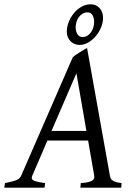

<svg xmlns="http://www.w3.org/2000/svg" viewBox="-37 -864 617 884"><path d="M181.2 -216.8 111.3 -54.2Q104.5 -39.1 118.9 -32.5Q133.3 -25.9 170.9 -21L168 0H-17.1L-14.2 -21Q16.6 -26.9 35.2 -33.4Q53.7 -40 60.1 -54.2L297.9 -600.1Q304.2 -606 313 -612.1Q321.8 -618.2 331.1 -623.8Q340.3 -629.4 348.9 -634.5Q357.4 -639.6 363.8 -643.1L469.2 -54.2Q470.2 -47.4 472.9 -42.2Q475.6 -37.1 481.4 -33Q487.3 -28.8 497.3 -25.9Q507.3 -22.9 522.9 -21L521 0H333L335 -21Q369.6 -23.4 384.8 -31Q399.9 -38.6 397 -54.2L368.7 -216.8ZM360.8 -261.2 314.9 -526.9 200.2 -261.2ZM396.5 -763.2Q396.5 -780.3 389.2 -793.7Q381.8 -807.1 366.7 -807.1Q353 -807.1 342.8 -800.8Q332.5 -794.4 325.4 -784.4Q318.4 -774.4 314.9 -762.2Q311.5 -750 311.5 -738.3Q311.5 -720.2 319.6 -706.8Q327.6 -693.4 342.8 -693.4Q356 -693.4 366 -700Q376 -706.5 382.8 -716.6Q389.6 -726.6 393.1 -739Q396.5 -751.5 396.5 -763.2ZM437.5 -781.2Q437.5 -761.2 429 -739.5Q420.4 -717.8 405.5 -699.5Q390.6 -681.2 370.8 -669.2Q351.1 -657.2 328.6 -657.2Q315.9 -657.2 305.2 -662.1Q294.4 -667 286.6 -675.3Q278.8 -683.6 274.7 -694.3Q270.5 -705.1 270.5 -717.3Q270.5 -739.3 279.1 -761.7Q287.6 -784.2 302.5 -802.5Q317.4 -820.8 337.4 -832.5Q357.4 -844.2 380.4 -844.2Q406.2 -844.2 421.9 -826.4Q437.5 -808.6 437.5 -781.2Z"/></svg>

Font: Gentium Plus Viet
Style: Italic
Weight: 400
Italic angle: -8°
Designer: J. Victor Gaultney, Annie Olsen, Iska Routamaa, Becca Hirsbrunner
Foundry: SIL International
Version: Version 5.000